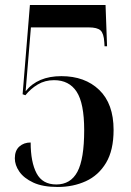

<svg xmlns="http://www.w3.org/2000/svg" viewBox="-20 -734 523 764"><path d="M210 10Q150 10 112.5 -7.5Q75 -25 57 -51Q39 -77 39 -104Q39 -135 57 -151Q75 -167 102 -167Q102 -89 125.5 -44.5Q149 0 204 0Q261 0 288 -50.5Q315 -101 315 -216Q315 -323 285 -369Q255 -415 195 -415Q159 -415 130.5 -398Q102 -381 81 -355L70 -359L99 -714H400L406 -550H396L395 -566Q393 -601 380 -613Q367 -625 333 -625H103L82 -371Q130 -431 224 -431Q318 -431 375 -376Q432 -321 432 -217Q432 -136 402 -86Q372 -36 321.5 -13Q271 10 210 10Z"/></svg>

Font: Noto Serif Display Condensed SemiBold
Style: Regular
Weight: 600
Width: 3
Designer: Monotype Design Team
Foundry: Monotype Imaging Inc.
Version: Version 2.009